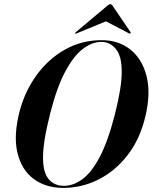

<svg xmlns="http://www.w3.org/2000/svg" viewBox="-20 -907 745 937"><path d="M476.5 -711Q558 -711 615.5 -665.8Q673 -620.5 694.8 -537.2Q716.5 -454 690 -341Q664 -229.5 603.5 -151Q543 -72.5 461 -31.2Q379 10 288.5 10Q203 10 143.8 -34.2Q84.5 -78.5 64.8 -162.8Q45 -247 76.5 -367Q103 -465 160.5 -543Q218 -621 298.8 -666Q379.5 -711 476.5 -711ZM292.5 0Q335.5 0 379.5 -30.5Q423.5 -61 464.8 -137.2Q506 -213.5 541 -350Q558 -417.5 566 -468.2Q574 -519 574 -556Q574.5 -632 546 -667.2Q517.5 -702.5 474 -702.5Q428.5 -702.5 383.2 -667.5Q338 -632.5 297.5 -556Q257 -479.5 225.5 -355.5Q207 -282.5 198.5 -230Q190 -177.5 190 -140.5Q189.5 -66.5 217.2 -33.2Q245 0 292.5 0ZM355 -744.5Q349 -741.5 347 -743.5Q345 -746 350 -750L502.5 -878Q512.5 -887 518 -887Q524 -887 530 -878L617 -750Q619.5 -745.5 616 -743.5Q614 -741.5 609 -744.5L497 -803Z"/></svg>

Font: Fraunces 144pt SemiBold
Style: Italic
Weight: 600
Italic angle: -16°
Version: Version 1.000;[0bf87f6ff]